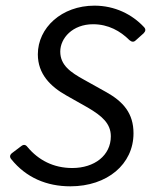

<svg xmlns="http://www.w3.org/2000/svg" viewBox="-20 -655 547 686"><path d="M20.5 -85.9C73.2 -20.5 146.5 10.7 231.4 10.7C363.3 10.7 457 -68.4 457 -178.7C457 -250 420.9 -292 357.4 -327.1L280.3 -370.1C232.4 -396.5 195.3 -421.9 195.3 -470.7C195.3 -518.6 239.3 -568.4 312.5 -568.4C367.2 -568.4 410.2 -543.9 442.4 -511.7C450.2 -504.9 458 -503.9 464.8 -510.7L493.2 -536.1C500 -543 502 -550.8 494.1 -558.6C452.1 -603.5 390.6 -634.8 317.4 -634.8C200.2 -634.8 115.2 -555.7 115.2 -460.9C115.2 -390.6 160.2 -345.7 217.8 -313.5L293.9 -270.5C343.8 -241.2 376 -213.9 376 -168C376 -99.6 317.4 -54.7 238.3 -54.7C170.9 -54.7 117.2 -83 78.1 -129.9C71.3 -138.7 64.5 -139.6 55.7 -132.8L23.4 -108.4C14.6 -101.6 13.7 -93.8 20.5 -85.9Z"/></svg>

Font: Ed Sans Neue
Style: Italic
Weight: 400
Italic angle: -11°
Designer: Stephen Hutchings
Version: Version 1.004;PS 001.004;hotconv 1.0.88;makeotf.lib2.5.64775